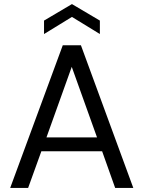

<svg xmlns="http://www.w3.org/2000/svg" viewBox="-20 -922 704 942"><path d="M30 0 288 -700H377L634 0H545L481 -180H183L118 0ZM208 -248H456L332 -594ZM196 -755V-821L333 -902L470 -821V-755L333 -839Z"/></svg>

Font: Firefly Display
Style: Regular
Weight: 400
Designer: Colophon Foundry, Jonny Pinhorn
Foundry: Colophon Foundry
Version: Version 1.200; ttfautohint (v1.8.3)